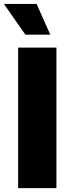

<svg xmlns="http://www.w3.org/2000/svg" viewBox="-48 -974 358 994"><path d="M244.1 -727.5V0H45.9V-727.5ZM83.5 -794.4 -27.8 -953.6H141.6L212.4 -794.4Z"/></svg>

Font: Inter 16pt Black
Style: Regular
Weight: 900
Version: Version 4.001;git-66647c0bb